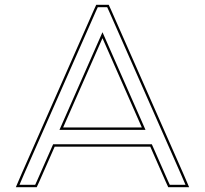

<svg xmlns="http://www.w3.org/2000/svg" viewBox="-20 -760 854 800"><path d="M606.1 -149 670 -4 681 20H768L744 -36L444 -716L433 -740H381L370 -716L70 -36L46 20H133L144 -4L207.9 -149ZM570.9 -229H243.1L407 -601ZM612.6 -159H201.4L134.9 -8.1L126.6 10H61.2L79.2 -32L379.1 -711.9L387.4 -730H426.6L434.9 -711.9L734.8 -32L752.8 10H687.4L679.1 -8.1ZM586.2 -219 407 -625.8 227.8 -219Z"/></svg>

Font: Nordica Advanced
Style: RegularOL
Weight: 300
Version: Version 1.07